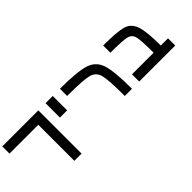

<svg xmlns="http://www.w3.org/2000/svg" viewBox="73 -1427 2355 2355"><g transform="rotate(-45 1250.0 -250.0)"><path d="M0 -500V-625H625V125H500V-500Z M875 -625V-375H750V-625Z M1000 -625Q1296.9 -625 1421.9 -585.9Q1546.9 -546.9 1585.9 -421.9Q1625 -296.9 1625 0H1500Q1500 -281.2 1476.6 -367.2Q1453.1 -453.1 1367.2 -476.6Q1281.2 -500 1000 -500Z M1750 -500V-625Q1992.2 -625 2085.9 -597.7Q2179.7 -570.3 2214.8 -468.8Q2250 -367.2 2250 -125H2375V0H1750V-125H2125Q2125 -335.9 2109.4 -402.3Q2093.8 -468.8 2027.3 -484.4Q1960.9 -500 1750 -500Z"/></g></svg>

Font: CraftyPE
Style: Regular
Weight: 400
Designer: Erek Butcher
Foundry: Haunted Coop
Version: Version 0.018;April 4, 2024;FontCreator 15.0.0.2962 64-bit